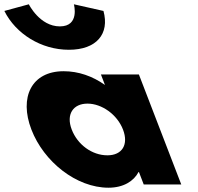

<svg xmlns="http://www.w3.org/2000/svg" viewBox="-222 -860 925 895"><path d="M122.4 -840C122.4 -840 151.1 -737 57.1 -737C-36.9 -737 -87.6 -840 -87.6 -840L-201.7 -809C-148.4 -702 -29.9 -628 99.1 -628C228.1 -628 289.6 -702 260.3 -809ZM-75.6 -256C-17.8 -106 133.8 15 283.8 15C353.8 15 401.8 -16 423.7 -58H425.7L448 0H623L425.4 -513H248.4L267.2 -464C209.4 -505 143.6 -528 74.6 -528C-75.4 -528 -133.4 -406 -75.6 -256ZM112.4 -256C85 -327 118.8 -377 185.8 -377C251.8 -377 324 -327 351.4 -256C378.3 -186 347.6 -136 278.6 -136C206.6 -136 139.3 -186 112.4 -256Z"/></svg>

Font: Hussar
Style: BdOpOblFour
Weight: 700
Foundry: Cannot Into Space Fonts
Version: Version 2.00